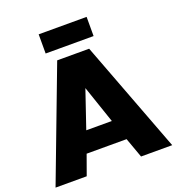

<svg xmlns="http://www.w3.org/2000/svg" viewBox="-164 -1005 1039 1129"><g transform="rotate(-20 355.0 -440.5)"><path d="M0 0ZM185 0H-10L255 -700H455L720 0H525L480 -125H230ZM275 -255H435L355 -490ZM205 -881H505V-761H205Z"/></g></svg>

Font: Russo One
Style: Regular
Weight: 400
Designer: Jovanny lemonad
Foundry: Jovanny Lemonad
Version: Version 1.001